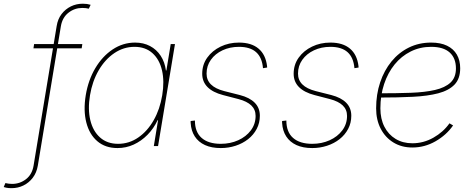

<svg xmlns="http://www.w3.org/2000/svg" viewBox="-132 -772 2495 1015"><path d="M303.2 -539.1 299.8 -516.6H44.9L48.3 -539.1ZM-70.3 222.7Q-78.6 222.7 -85.7 222.2Q-92.8 221.7 -99.4 220.2Q-106 218.8 -112.3 216.8L-103.5 195.8Q-94.7 197.8 -86.4 199Q-78.1 200.2 -67.9 200.2Q-26.9 200.2 5.4 175.3Q37.6 150.4 45.4 104L167.5 -633.8Q173.3 -671.4 193.6 -697.8Q213.9 -724.1 242.9 -738.3Q272 -752.4 305.7 -752.4Q317.9 -752.4 327.9 -751Q337.9 -749.5 347.2 -746.6L337.4 -726.1Q329.1 -728 321.8 -729Q314.5 -730 302.7 -730Q262.2 -730 230 -704.8Q197.8 -679.7 189.9 -633.8L67.9 104Q61.5 141.1 41.3 167.7Q21 194.3 -8.1 208.5Q-37.1 222.7 -70.3 222.7Z M489.3 10.7Q424.8 10.7 382.6 -25.4Q340.3 -61.5 324.2 -124.8Q308.1 -188 321.3 -268.6Q334.5 -348.6 371.8 -411.6Q409.2 -474.6 463.6 -510.7Q518.1 -546.9 582 -546.9Q626.5 -546.9 661.1 -528.6Q695.8 -510.3 717.5 -477.1Q739.3 -443.8 745.1 -399.4H747.6L770.5 -539.1H793L703.6 0H681.2L703.6 -136.7H701.2Q680.7 -92.8 647.7 -59.3Q614.7 -25.9 574.5 -7.6Q534.2 10.7 489.3 10.7ZM492.2 -11.7Q550.8 -11.7 599.1 -45.2Q647.5 -78.6 680.4 -136.5Q713.4 -194.3 725.6 -268.6Q737.8 -342.3 724.4 -400.1Q710.9 -458 673.8 -491.2Q636.7 -524.4 579.1 -524.4Q521.5 -524.4 472.4 -491.2Q423.3 -458 389.6 -400.1Q356 -342.3 343.8 -268.6Q331.5 -194.3 345.5 -136.5Q359.4 -78.6 397 -45.2Q434.6 -11.7 492.2 -11.7Z M1035.2 10.7Q986.3 10.7 951.7 -5.1Q917 -21 897.7 -50.8Q878.4 -80.6 876 -121.6Q875.5 -126.5 875.7 -126.7Q876 -127 876 -132.3L898.4 -134.8Q898.4 -74.2 933.8 -43Q969.2 -11.7 1035.2 -11.7Q1085.4 -11.7 1127.2 -30.5Q1168.9 -49.3 1194.1 -82.8Q1219.2 -116.2 1219.2 -159.2Q1219.2 -192.9 1196.5 -214.6Q1173.8 -236.3 1129.4 -248L1046.9 -269.5Q992.7 -283.7 964.8 -312Q937 -340.3 937 -381.8Q937 -430.2 963.6 -467.3Q990.2 -504.4 1034.2 -525.6Q1078.1 -546.9 1131.3 -546.9Q1196.8 -546.9 1234.6 -515.1Q1272.5 -483.4 1279.8 -422.4Q1280.3 -419.4 1280 -418.7Q1279.8 -418 1280.3 -415L1258.3 -411.6Q1253.4 -468.3 1221.9 -496.3Q1190.4 -524.4 1131.3 -524.4Q1083.5 -524.4 1044.4 -506.1Q1005.4 -487.8 982.7 -455.8Q960 -423.8 960 -382.8Q960 -348.6 983.2 -325.7Q1006.3 -302.7 1053.2 -290.5L1136.2 -269.5Q1187.5 -256.3 1214.6 -229Q1241.7 -201.7 1241.7 -160.2Q1241.7 -122.1 1225.1 -90.6Q1208.5 -59.1 1179.7 -36.4Q1150.9 -13.7 1113.5 -1.5Q1076.2 10.7 1035.2 10.7Z M1518.6 10.7Q1469.7 10.7 1435.1 -5.1Q1400.4 -21 1381.1 -50.8Q1361.8 -80.6 1359.4 -121.6Q1358.9 -126.5 1359.1 -126.7Q1359.4 -127 1359.4 -132.3L1381.8 -134.8Q1381.8 -74.2 1417.2 -43Q1452.6 -11.7 1518.6 -11.7Q1568.8 -11.7 1610.6 -30.5Q1652.3 -49.3 1677.5 -82.8Q1702.6 -116.2 1702.6 -159.2Q1702.6 -192.9 1679.9 -214.6Q1657.2 -236.3 1612.8 -248L1530.3 -269.5Q1476.1 -283.7 1448.2 -312Q1420.4 -340.3 1420.4 -381.8Q1420.4 -430.2 1447 -467.3Q1473.6 -504.4 1517.6 -525.6Q1561.5 -546.9 1614.7 -546.9Q1680.2 -546.9 1718 -515.1Q1755.9 -483.4 1763.2 -422.4Q1763.7 -419.4 1763.4 -418.7Q1763.2 -418 1763.7 -415L1741.7 -411.6Q1736.8 -468.3 1705.3 -496.3Q1673.8 -524.4 1614.7 -524.4Q1566.9 -524.4 1527.8 -506.1Q1488.8 -487.8 1466.1 -455.8Q1443.4 -423.8 1443.4 -382.8Q1443.4 -348.6 1466.6 -325.7Q1489.7 -302.7 1536.6 -290.5L1619.6 -269.5Q1670.9 -256.3 1698 -229Q1725.1 -201.7 1725.1 -160.2Q1725.1 -122.1 1708.5 -90.6Q1691.9 -59.1 1663.1 -36.4Q1634.3 -13.7 1596.9 -1.5Q1559.6 10.7 1518.6 10.7Z M2047.9 7.8Q1991.2 7.8 1948 -18.6Q1904.8 -44.9 1880.6 -91.6Q1856.4 -138.2 1856.4 -199.2Q1856.4 -273.4 1877.7 -336.7Q1898.9 -399.9 1937.7 -447.3Q1976.6 -494.6 2029.8 -520.8Q2083 -546.9 2147 -546.9Q2197.3 -546.9 2231.4 -530.3Q2265.6 -513.7 2283.2 -483.2Q2300.8 -452.6 2300.8 -411.1Q2300.8 -356 2270.8 -324.7Q2240.7 -293.5 2184.8 -278.8Q2128.9 -264.2 2050.3 -260.3Q1971.7 -256.3 1875 -256.3V-278.8Q1965.8 -278.8 2040 -281.5Q2114.3 -284.2 2167.5 -296.4Q2220.7 -308.6 2249.5 -335.4Q2278.3 -362.3 2278.3 -410.2Q2278.3 -464.4 2245.4 -494.4Q2212.4 -524.4 2147 -524.4Q2088.4 -524.4 2039.1 -499.8Q1989.7 -475.1 1954.1 -431.2Q1918.5 -387.2 1898.7 -327.9Q1878.9 -268.6 1878.9 -199.2Q1878.9 -143.6 1900.1 -102.1Q1921.4 -60.5 1959.5 -37.6Q1997.6 -14.6 2047.9 -14.6Q2106.9 -14.6 2159.2 -44.2Q2211.4 -73.7 2244.1 -120.1L2263.2 -108.9Q2228 -58.1 2170.4 -25.1Q2112.8 7.8 2047.9 7.8Z"/></svg>

Font: Inter 18pt Thin
Style: Italic
Weight: 250
Italic angle: -9.3988°
Version: Version 4.001;git-66647c0bb